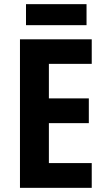

<svg xmlns="http://www.w3.org/2000/svg" viewBox="-20 -903 513 923"><path d="M396 -883H105V-782H396ZM421 0V-119H215V-311H407V-430H215V-596H421V-714H76V0Z"/></svg>

Font: Noto Sans Gujarati UI Condensed
Style: Bold
Weight: 700
Width: 3
Designer: Jelle Bosma - Monotype Design Team, Universal Thirst
Foundry: Monotype Imaging Inc.
Version: Version 2.106